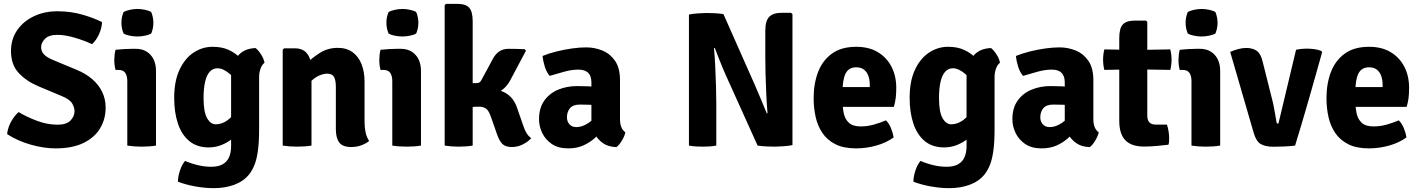

<svg xmlns="http://www.w3.org/2000/svg" viewBox="-20 -756 7373 997"><path d="M17 -59.5Q20 -92 37.2 -123.5Q54.5 -155 76.5 -174Q119 -148.5 172.5 -128.5Q226 -108.5 279 -108.5Q325 -108.5 346 -130.2Q367 -152 367 -178.5Q367 -197.5 354.8 -218.8Q342.5 -240 300 -257.5L179.5 -308Q117.5 -334 77.2 -377Q37 -420 37 -491Q37 -552.5 69 -599Q101 -645.5 155.8 -671.5Q210.5 -697.5 278 -697.5Q348 -697.5 409.5 -679.5Q471 -661.5 510 -641Q508 -608.5 494 -577.8Q480 -547 458 -526.5Q419.5 -545 369 -560Q318.5 -575 278.5 -575Q234 -575 213.8 -554.5Q193.5 -534 193.5 -511Q193.5 -490 207.8 -474.2Q222 -458.5 255.5 -444.5L378 -393.5Q425.5 -374 459.2 -344.8Q493 -315.5 510.8 -278.2Q528.5 -241 528.5 -197.5Q528.5 -137.5 499.8 -89.5Q471 -41.5 413.2 -13.5Q355.5 14.5 268.5 14.5Q207.5 14.5 139.8 -4.8Q72 -24 17 -59.5Z M790 0Q757 5.5 715.5 5.5Q675 5.5 641 0V-336Q641 -361 630.8 -377Q620.5 -393 594 -393H580Q573.5 -417.5 573.5 -443.5Q573.5 -456 575 -470.2Q576.5 -484.5 580 -497.5Q602 -500 625.2 -501.2Q648.5 -502.5 664 -502.5H685Q733 -502.5 761.5 -471.2Q790 -440 790 -387ZM610.5 -638Q610.5 -668 622 -694Q634.5 -700.5 654.2 -705Q674 -709.5 693.5 -709.5Q712.5 -709.5 733.2 -705Q754 -700.5 765 -694Q770.5 -681.5 773.5 -666.2Q776.5 -651 776.5 -638Q776.5 -608.5 765 -581.5Q754 -575 733.2 -570.8Q712.5 -566.5 693.5 -566.5Q674 -566.5 653.5 -570.8Q633 -575 622 -581.5Q610.5 -608.5 610.5 -638Z M1353.5 -430Q1340.5 -420.5 1333 -400Q1325.5 -379.5 1325.5 -354.5V-86.5Q1325.5 -18 1319.2 26.8Q1313 71.5 1301.5 100Q1290 128.5 1274.5 148.5Q1245.5 185 1197.5 203Q1149.5 221 1090 221Q1043 221 992.8 211.8Q942.5 202.5 904 187.5Q904 161 914.5 129.5Q925 98 941 79.5Q973 93.5 1008.2 101.8Q1043.5 110 1076 110Q1114.5 110 1137.2 96.5Q1160 83 1170 59Q1180 35 1180 3.5V-358.5Q1180 -419 1211.8 -461.5Q1243.5 -504 1307 -506.5Q1321.5 -495.5 1336 -472.8Q1350.5 -450 1353.5 -430ZM884.5 -248Q884.5 -334.5 912 -393.5Q939.5 -452.5 985 -482.8Q1030.5 -513 1084 -513Q1132 -513 1166 -497.5Q1200 -482 1222.8 -459.2Q1245.5 -436.5 1258.5 -414.5L1234.5 -292.5Q1206 -345 1172 -373.2Q1138 -401.5 1109.5 -401.5Q1085 -401.5 1068.8 -383.2Q1052.5 -365 1044.8 -330.5Q1037 -296 1037 -247.5Q1037 -175 1055.2 -142.8Q1073.5 -110.5 1100.5 -110.5Q1132 -110.5 1161.8 -131.8Q1191.5 -153 1211 -193.5L1232.5 -88.5Q1216.5 -61 1190.5 -39Q1164.5 -17 1132 -3.8Q1099.5 9.5 1063.5 9.5Q1003 9.5 963.2 -23.2Q923.5 -56 904 -114Q884.5 -172 884.5 -248Z M1511.5 -505Q1554.5 -505 1576 -476Q1597.5 -447 1597.5 -397V0Q1564.5 5.5 1523 5.5Q1482.5 5.5 1448 0V-498L1455 -505ZM1873 -122.5Q1873 -93.5 1878.5 -68.2Q1884 -43 1897 -24Q1880.5 -10.5 1856.2 -1.5Q1832 7.5 1804 7.5Q1759 7.5 1741.5 -16.2Q1724 -40 1724 -84.5V-303.5Q1724 -339.5 1714.5 -356.5Q1705 -373.5 1678.5 -373.5Q1662 -373.5 1640.2 -364.8Q1618.5 -356 1597.8 -336.8Q1577 -317.5 1561.5 -286V-417.5Q1596.5 -452.5 1638.8 -480Q1681 -507.5 1734 -507.5Q1780 -507.5 1811 -484.8Q1842 -462 1857.5 -422.5Q1873 -383 1873 -331.5Z M2166 0Q2133 5.5 2091.5 5.5Q2051 5.5 2017 0V-336Q2017 -361 2006.8 -377Q1996.5 -393 1970 -393H1956Q1949.5 -417.5 1949.5 -443.5Q1949.5 -456 1951 -470.2Q1952.5 -484.5 1956 -497.5Q1978 -500 2001.2 -501.2Q2024.5 -502.5 2040 -502.5H2061Q2109 -502.5 2137.5 -471.2Q2166 -440 2166 -387ZM1986.5 -638Q1986.5 -668 1998 -694Q2010.5 -700.5 2030.2 -705Q2050 -709.5 2069.5 -709.5Q2088.5 -709.5 2109.2 -705Q2130 -700.5 2141 -694Q2146.5 -681.5 2149.5 -666.2Q2152.5 -651 2152.5 -638Q2152.5 -608.5 2141 -581.5Q2130 -575 2109.2 -570.8Q2088.5 -566.5 2069.5 -566.5Q2050 -566.5 2029.5 -570.8Q2009 -575 1998 -581.5Q1986.5 -608.5 1986.5 -638Z M2434.5 0Q2402.5 5.5 2361 5.5Q2323.5 5.5 2289 0V-729L2296 -736H2354Q2398.5 -736 2416.5 -715.8Q2434.5 -695.5 2434.5 -645.5ZM2690.5 -122.5Q2702.5 -85 2712.8 -67.2Q2723 -49.5 2738.5 -38.5Q2721 -19 2694 -5.8Q2667 7.5 2638.5 7.5Q2605.5 7.5 2589.2 -8Q2573 -23.5 2560.5 -60L2529.5 -148.5Q2518.5 -181 2504.5 -191.5Q2490.5 -202 2468 -202Q2447.5 -202 2431.8 -200.5Q2416 -199 2399 -196.5L2359.5 -192V-295H2513Q2567.5 -295 2607 -272Q2646.5 -249 2664.5 -197.5ZM2630 -340Q2607.5 -297 2566.2 -275.8Q2525 -254.5 2463 -254.5H2377V-323L2453 -324.5Q2463.5 -324.5 2469.2 -327.8Q2475 -331 2480.5 -341.5L2537.5 -447Q2551.5 -474.5 2571.5 -488.5Q2591.5 -502.5 2622 -502.5Q2645.5 -502.5 2665 -502Q2684.5 -501.5 2705 -500.5L2711 -492.5Z M2779 -136.5Q2779 -196 2806.8 -234.2Q2834.5 -272.5 2879.5 -290.8Q2924.5 -309 2976 -309Q2999.5 -309 3034 -307.8Q3068.5 -306.5 3096 -301V-206Q3073.5 -211 3043 -212Q3012.5 -213 2991 -213Q2956 -213 2940 -194.5Q2924 -176 2924 -146.5Q2924 -125 2937 -110.5Q2950 -96 2973 -96Q3004 -96 3036.5 -118Q3069 -140 3091 -179.5L3112 -83Q3092.5 -60 3067.2 -37.8Q3042 -15.5 3008.5 -0.5Q2975 14.5 2930.5 14.5Q2879 14.5 2845.5 -8.2Q2812 -31 2795.5 -65.8Q2779 -100.5 2779 -136.5ZM3227.5 -68.5Q3223 -48.5 3209.2 -25.8Q3195.5 -3 3181 8Q3138.5 6.5 3111.2 -12.5Q3084 -31.5 3069.5 -58.8Q3055 -86 3051 -112.5V-327.5Q3051 -361.5 3034.2 -378Q3017.5 -394.5 2983 -394.5Q2950 -394.5 2911.8 -384.2Q2873.5 -374 2834.5 -362Q2818.5 -380 2809.2 -409Q2800 -438 2797.5 -465.5Q2830.5 -479 2870.8 -489Q2911 -499 2951 -504.5Q2991 -510 3023.5 -510Q3068 -510 3108.2 -493.5Q3148.5 -477 3174 -439.8Q3199.5 -402.5 3199.5 -340V-136.5Q3199.5 -113.5 3206 -96.8Q3212.5 -80 3227.5 -68.5Z M3557.5 -680.5Q3575.5 -684.5 3604.2 -686.5Q3633 -688.5 3648 -688.5Q3663 -688.5 3687.5 -687.5Q3712 -686.5 3736.5 -683L3698 -509L3687.5 -506Q3691.5 -464.5 3694 -412.2Q3696.5 -360 3698 -307.8Q3699.5 -255.5 3699.5 -214.5V0Q3681 3.5 3662.8 4.5Q3644.5 5.5 3630 5.5Q3616.5 5.5 3596 4.5Q3575.5 3.5 3557.5 0ZM3748.5 -366.5Q3731.5 -405 3717 -441.8Q3702.5 -478.5 3691.5 -507.5L3621 -589.5L3736.5 -683L3898.5 -317.5Q3917.5 -274 3934 -234.2Q3950.5 -194.5 3962 -166.5L4039 -83L3914 0ZM4095 -682.5V-2.5Q4076.5 1.5 4047.5 3.5Q4018.5 5.5 4003 5.5Q3987.5 5.5 3963.2 4.5Q3939 3.5 3914 0L3954.5 -165L3965.5 -168.5Q3961.5 -214 3959 -268Q3956.5 -322 3955.2 -372.2Q3954 -422.5 3954 -457V-597Q3954 -648 3974.5 -668.8Q3995 -689.5 4039 -689.5H4088Z M4300 -201V-304H4496.5V-315.5Q4496.5 -340.5 4489.5 -361Q4482.5 -381.5 4467 -394Q4451.5 -406.5 4426 -406.5Q4387.5 -406.5 4371.2 -374.8Q4355 -343 4355 -279V-234Q4355 -198 4361.5 -167.5Q4368 -137 4388.2 -118.2Q4408.5 -99.5 4449.5 -99.5Q4483.5 -99.5 4516.8 -108.8Q4550 -118 4580.5 -131Q4597 -114.5 4607 -89.5Q4617 -64.5 4620.5 -42.5Q4583 -15 4530.8 -0.2Q4478.5 14.5 4425.5 14.5Q4360.5 14.5 4317.8 -7.2Q4275 -29 4250.2 -66Q4225.5 -103 4215.2 -149.5Q4205 -196 4205 -246Q4205 -321.5 4228 -381.8Q4251 -442 4299.8 -477.5Q4348.5 -513 4426.5 -513Q4492.5 -513 4538.8 -485Q4585 -457 4609.5 -409Q4634 -361 4634 -300.5Q4634 -268.5 4631.2 -247Q4628.5 -225.5 4621.5 -201Z M5172.5 -430Q5159.5 -420.5 5152 -400Q5144.5 -379.5 5144.5 -354.5V-86.5Q5144.5 -18 5138.2 26.8Q5132 71.5 5120.5 100Q5109 128.5 5093.5 148.5Q5064.5 185 5016.5 203Q4968.5 221 4909 221Q4862 221 4811.8 211.8Q4761.5 202.5 4723 187.5Q4723 161 4733.5 129.5Q4744 98 4760 79.5Q4792 93.5 4827.2 101.8Q4862.5 110 4895 110Q4933.5 110 4956.2 96.5Q4979 83 4989 59Q4999 35 4999 3.5V-358.5Q4999 -419 5030.8 -461.5Q5062.5 -504 5126 -506.5Q5140.5 -495.5 5155 -472.8Q5169.5 -450 5172.5 -430ZM4703.5 -248Q4703.5 -334.5 4731 -393.5Q4758.5 -452.5 4804 -482.8Q4849.5 -513 4903 -513Q4951 -513 4985 -497.5Q5019 -482 5041.8 -459.2Q5064.5 -436.5 5077.5 -414.5L5053.5 -292.5Q5025 -345 4991 -373.2Q4957 -401.5 4928.5 -401.5Q4904 -401.5 4887.8 -383.2Q4871.5 -365 4863.8 -330.5Q4856 -296 4856 -247.5Q4856 -175 4874.2 -142.8Q4892.5 -110.5 4919.5 -110.5Q4951 -110.5 4980.8 -131.8Q5010.5 -153 5030 -193.5L5051.5 -88.5Q5035.5 -61 5009.5 -39Q4983.5 -17 4951 -3.8Q4918.5 9.5 4882.5 9.5Q4822 9.5 4782.2 -23.2Q4742.5 -56 4723 -114Q4703.5 -172 4703.5 -248Z M5237 -136.5Q5237 -196 5264.8 -234.2Q5292.5 -272.5 5337.5 -290.8Q5382.5 -309 5434 -309Q5457.5 -309 5492 -307.8Q5526.5 -306.5 5554 -301V-206Q5531.5 -211 5501 -212Q5470.5 -213 5449 -213Q5414 -213 5398 -194.5Q5382 -176 5382 -146.5Q5382 -125 5395 -110.5Q5408 -96 5431 -96Q5462 -96 5494.5 -118Q5527 -140 5549 -179.5L5570 -83Q5550.5 -60 5525.2 -37.8Q5500 -15.5 5466.5 -0.5Q5433 14.5 5388.5 14.5Q5337 14.5 5303.5 -8.2Q5270 -31 5253.5 -65.8Q5237 -100.5 5237 -136.5ZM5685.5 -68.5Q5681 -48.5 5667.2 -25.8Q5653.5 -3 5639 8Q5596.5 6.5 5569.2 -12.5Q5542 -31.5 5527.5 -58.8Q5513 -86 5509 -112.5V-327.5Q5509 -361.5 5492.2 -378Q5475.5 -394.5 5441 -394.5Q5408 -394.5 5369.8 -384.2Q5331.5 -374 5292.5 -362Q5276.5 -380 5267.2 -409Q5258 -438 5255.5 -465.5Q5288.5 -479 5328.8 -489Q5369 -499 5409 -504.5Q5449 -510 5481.5 -510Q5526 -510 5566.2 -493.5Q5606.5 -477 5632 -439.8Q5657.5 -402.5 5657.5 -340V-136.5Q5657.5 -113.5 5664 -96.8Q5670.5 -80 5685.5 -68.5Z M5792 -559Q5792 -609 5810.5 -629Q5829 -649 5873 -649H5931L5937.5 -642.5V-155.5Q5937.5 -133.5 5947.8 -121.2Q5958 -109 5981.5 -109H6039.5Q6051 -74.5 6051 -38Q6051 -30 6050.5 -21Q6050 -12 6047.5 -4.5Q6020.5 -1 5985.5 2Q5950.5 5 5920.5 5Q5855 5 5823.5 -27.8Q5792 -60.5 5792 -129ZM6057 -499.5Q6063.5 -473 6063.5 -447Q6063.5 -418.5 6057 -393L5873.5 -396L5714.5 -393Q5708 -418.5 5708 -447Q5708 -473 5714.5 -499.5L5877.5 -496.5Z M6316 0Q6283 5.5 6241.5 5.5Q6201 5.5 6167 0V-336Q6167 -361 6156.8 -377Q6146.5 -393 6120 -393H6106Q6099.5 -417.5 6099.5 -443.5Q6099.5 -456 6101 -470.2Q6102.5 -484.5 6106 -497.5Q6128 -500 6151.2 -501.2Q6174.5 -502.5 6190 -502.5H6211Q6259 -502.5 6287.5 -471.2Q6316 -440 6316 -387ZM6136.5 -638Q6136.5 -668 6148 -694Q6160.5 -700.5 6180.2 -705Q6200 -709.5 6219.5 -709.5Q6238.5 -709.5 6259.2 -705Q6280 -700.5 6291 -694Q6296.5 -681.5 6299.5 -666.2Q6302.5 -651 6302.5 -638Q6302.5 -608.5 6291 -581.5Q6280 -575 6259.2 -570.8Q6238.5 -566.5 6219.5 -566.5Q6200 -566.5 6179.5 -570.8Q6159 -575 6148 -581.5Q6136.5 -608.5 6136.5 -638Z M6710 -497.5Q6723 -500.5 6736.8 -502Q6750.5 -503.5 6764 -503.5Q6783 -503.5 6803.5 -501Q6824 -498.5 6841 -491.5L6845.5 -485Q6830 -430.5 6811.5 -364.2Q6793 -298 6773.5 -230.5Q6754 -163 6736.2 -103Q6718.5 -43 6705 0Q6680.5 3 6651.2 4.5Q6622 6 6593.5 6Q6551 6 6527 -7.8Q6503 -21.5 6490 -66.5L6368 -486.5Q6388 -495.5 6410 -501.2Q6432 -507 6450.5 -507Q6485.5 -507 6506.2 -491.8Q6527 -476.5 6536 -438L6584 -247Q6589.5 -227 6594 -203.8Q6598.5 -180.5 6602.2 -159Q6606 -137.5 6608.5 -122Q6609.5 -114 6618.5 -114Z M6963 -201V-304H7159.5V-315.5Q7159.5 -340.5 7152.5 -361Q7145.5 -381.5 7130 -394Q7114.5 -406.5 7089 -406.5Q7050.5 -406.5 7034.2 -374.8Q7018 -343 7018 -279V-234Q7018 -198 7024.5 -167.5Q7031 -137 7051.2 -118.2Q7071.5 -99.5 7112.5 -99.5Q7146.5 -99.5 7179.8 -108.8Q7213 -118 7243.5 -131Q7260 -114.5 7270 -89.5Q7280 -64.5 7283.5 -42.5Q7246 -15 7193.8 -0.2Q7141.5 14.5 7088.5 14.5Q7023.5 14.5 6980.8 -7.2Q6938 -29 6913.2 -66Q6888.5 -103 6878.2 -149.5Q6868 -196 6868 -246Q6868 -321.5 6891 -381.8Q6914 -442 6962.8 -477.5Q7011.5 -513 7089.5 -513Q7155.5 -513 7201.8 -485Q7248 -457 7272.5 -409Q7297 -361 7297 -300.5Q7297 -268.5 7294.2 -247Q7291.5 -225.5 7284.5 -201Z"/></svg>

Font: Signika Negative
Style: Bold
Weight: 700
Designer: Anna Giedry
Foundry: Anna Giedry
Version: Version 2.001